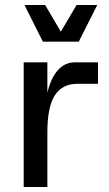

<svg xmlns="http://www.w3.org/2000/svg" viewBox="-20 -750 437 770"><path d="M170 -500V-378Q184 -437 212 -468.5Q240 -500 281 -500H373V-414H291Q229 -414 199.5 -367Q170 -320 170 -221V0H75V-500ZM224 -623 287 -730H370L296 -583H152L78 -730H161Z"/></svg>

Font: MedMera Sans Display
Style: Regular
Weight: 500
Designer: Kasper Nordkvist
Foundry: UNCUT.wtf
Version: Version 1.300